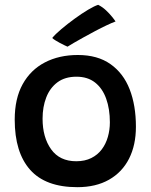

<svg xmlns="http://www.w3.org/2000/svg" viewBox="-20 -762 626 796"><path d="M300.5 14Q169 14 105 -58Q41 -130 41 -266Q41 -353.5 74 -413Q107 -472.5 166 -503.2Q225 -534 303 -534Q384.5 -534 438 -496.2Q491.5 -458.5 517.5 -391.8Q543.5 -325 543.5 -236.5Q543.5 -160.5 515 -104.2Q486.5 -48 432 -17Q377.5 14 300.5 14ZM296 -93.5Q332 -93.5 358.5 -106.8Q385 -120 402 -142.8Q419 -165.5 427.2 -194.5Q435.5 -223.5 435.5 -255Q435.5 -310 420.2 -352.8Q405 -395.5 374.2 -419.8Q343.5 -444 297 -444Q249.5 -444 218.2 -420.8Q187 -397.5 171.8 -358.2Q156.5 -319 156.5 -270Q156.5 -192.5 192 -143Q227.5 -93.5 296 -93.5ZM387 -742Q405 -733 419.5 -719.2Q434 -705.5 444.5 -692.5Q455 -679.5 459 -673Q444 -667.5 421.8 -657Q399.5 -646.5 374.5 -633.2Q349.5 -620 326.2 -607Q303 -594 285.2 -583.8Q267.5 -573.5 260 -568.5Q256.5 -570 247.5 -574.2Q238.5 -578.5 228.2 -584Q218 -589.5 209.2 -595Q200.5 -600.5 196.5 -604.5Q209 -620 234.5 -641.5Q260 -663 289.5 -684.5Q319 -706 345.5 -721.8Q372 -737.5 387 -742Z"/></svg>

Font: Grandstander Thin Medium
Style: Regular
Weight: 500
Version: Version 1.200